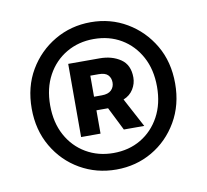

<svg xmlns="http://www.w3.org/2000/svg" viewBox="-59 -875 631 584"><g transform="rotate(-10 256.5 -583.5)"><path d="M256 -356Q195 -356 144.5 -385Q94 -414 64 -465.5Q34 -517 34 -583Q34 -650 64 -701Q94 -752 144.5 -781.5Q195 -811 256 -811Q317 -811 367 -781.5Q417 -752 447 -701Q477 -650 477 -583Q477 -517 447 -465.5Q417 -414 367 -385Q317 -356 256 -356ZM256 -407Q304 -407 341 -429Q378 -451 399.5 -490.5Q421 -530 421 -583Q421 -636 399.5 -675.5Q378 -715 341 -737Q304 -759 256 -759Q209 -759 171.5 -737Q134 -715 112.5 -675.5Q91 -636 91 -583Q91 -530 112.5 -490.5Q134 -451 171.5 -429Q209 -407 256 -407ZM167 -472V-698H264Q302 -698 328.5 -680Q355 -662 355 -623Q355 -604 344.5 -587Q334 -570 314 -562L362 -472H299L263 -544H227V-472ZM227 -586H251Q271 -586 280.5 -595.5Q290 -605 290 -619Q290 -633 281.5 -642Q273 -651 253 -651H227Z"/></g></svg>

Font: Source Han Sans TC
Style: Bold
Weight: 700
Designer: Ryoko NISHIZUKA Ë•øÂ°öÊ∂ºÂ≠ê (kana, bopomofo & ideographs); Paul D. Hunt (Latin, Greek & Cyrillic); Sandoll Communicatio
Foundry: Adobe
Version: Version 2.004;hotconv 1.0.118;makeotfexe 2.5.65603